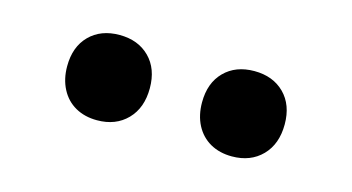

<svg xmlns="http://www.w3.org/2000/svg" viewBox="-36 -896 693 378"><g transform="rotate(15 310.0 -707.0)"><path d="M88.3 -708.4Q88.3 -748.1 111.3 -771.3Q134.3 -794.5 172.4 -794.5Q210.4 -794.5 233.6 -771.3Q256.8 -748.1 256.8 -708.4Q256.8 -668.3 233.6 -644.5Q210.4 -620.7 172.4 -620.7Q147.3 -620.7 128.3 -631.4Q109.2 -642.2 98.8 -662.2Q88.3 -682.2 88.3 -708.4ZM363.2 -708.4Q363.2 -748.1 386.2 -771.3Q409.2 -794.5 447.2 -794.5Q485.2 -794.5 508.5 -771.3Q531.7 -748.1 531.7 -708.4Q531.7 -668.3 508.5 -644.5Q485.2 -620.7 447.2 -620.7Q422.2 -620.7 403.1 -631.4Q384.1 -642.2 373.6 -662.2Q363.2 -682.2 363.2 -708.4Z"/></g></svg>

Font: Monaspace Xenon Var ExtraLight
Style: Regular
Weight: 200
Designer: Riley Cran and the Lettermatic Team
Version: Version 1.200 (Monaspace Xenon Var)